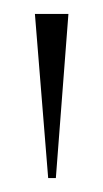

<svg xmlns="http://www.w3.org/2000/svg" viewBox="-20 -734 148 275"><path d="M49 -479H60L78 -714H30Z"/></svg>

Font: Noto Serif Display SemiCondensed ExtraLight
Style: Regular
Weight: 200
Width: 4
Designer: Monotype Design Team
Foundry: Monotype Imaging Inc.
Version: Version 2.009